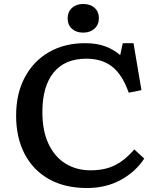

<svg xmlns="http://www.w3.org/2000/svg" viewBox="-20 -931 798 965"><path d="M417 14Q306 14 226.5 -30.5Q147 -75 104 -157Q61 -239 61 -350Q61 -461 105 -543Q149 -625 227 -669.5Q305 -714 408 -714Q466 -714 509 -698Q552 -682 584 -654L597 -714H651L691 -478L627 -465Q596 -554 545 -595Q494 -636 414 -636Q306 -636 249.5 -566.5Q193 -497 193 -368Q193 -272 224.5 -206.5Q256 -141 310.5 -108Q365 -75 435 -75Q509 -75 560.5 -102Q612 -129 655 -180L705 -134Q662 -68 587.5 -27Q513 14 417 14ZM398 -767Q363 -767 341.5 -786.5Q320 -806 320 -839Q320 -871 341.5 -891Q363 -911 398 -911Q434 -911 455.5 -891.5Q477 -872 477 -840Q477 -807 455 -787Q433 -767 398 -767Z"/></svg>

Font: Literata 7pt Medium
Style: Regular
Weight: 500
Designer: Latin by Veronika Burian and Jose Scaglione. Greek by Irene Vlachou. Cyrillic by Vera Evstafieva.
Foundry: TypeTogether
Version: Version 3.002